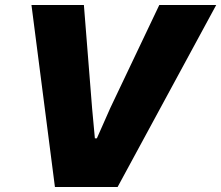

<svg xmlns="http://www.w3.org/2000/svg" viewBox="-20 -749 886 769"><path d="M106 -729H316L349 -314L360 -195H368L422 -317L618 -729H846L451 0H200Z"/></svg>

Font: Mona Sans Black
Style: Italic
Weight: 900
Italic angle: -11.7°
Designer: Deni Anggara
Foundry: GitHub
Version: Version 2.000